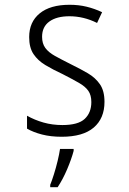

<svg xmlns="http://www.w3.org/2000/svg" viewBox="-20 -562 540 803"><path d="M238 10Q192 10 155.5 0.5Q119 -9 93 -24V-78Q125 -60 162 -49.5Q199 -39 241 -39Q307 -39 334.5 -65Q362 -91 362 -135Q362 -164 349.5 -182Q337 -200 310 -215.5Q283 -231 242 -252Q201 -271 169.5 -290Q138 -309 120 -336Q102 -363 102 -407Q102 -470 146 -506Q190 -542 271 -542Q309 -542 342 -534Q375 -526 407 -511L386 -466Q330 -494 270 -494Q217 -494 186.5 -472Q156 -450 156 -408Q156 -380 169.5 -361.5Q183 -343 210 -328Q237 -313 277 -293Q316 -274 347.5 -255.5Q379 -237 398 -209.5Q417 -182 417 -136Q417 -67 372 -28.5Q327 10 238 10ZM190 211Q197 194 205.5 167Q214 140 221 111Q228 82 231 61H288V69Q279 103 261 145.5Q243 188 221 221H190Z"/></svg>

Font: Noto Sans Mono ExtraCondensed Light
Style: Regular
Weight: 300
Width: 2
Designer: Monotype Design Team
Foundry: Monotype Imaging Inc.
Version: Version 2.014; ttfautohint (v1.8.4.7-5d5b)